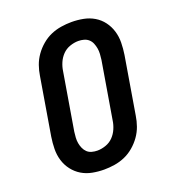

<svg xmlns="http://www.w3.org/2000/svg" viewBox="-136 -849 872 962"><g transform="rotate(-20 300.0 -367.5)"><path d="M256 8Q224 8 193 2Q162 -4 136.5 -19.5Q111 -35 92.5 -59Q74 -83 65 -112.5Q56 -142 56.5 -174Q57 -206 62 -238L113 -543Q117 -570 126.5 -597Q136 -624 153 -648Q170 -672 193 -691.5Q216 -711 242.5 -722.5Q269 -734 297.5 -738.5Q326 -743 353 -743Q385 -743 416 -737Q447 -731 473 -715.5Q499 -700 517 -676Q535 -652 544 -622.5Q553 -593 552.5 -561Q552 -529 547 -497L496 -192Q492 -165 482.5 -138Q473 -111 456 -87Q439 -63 416 -43.5Q393 -24 366.5 -12.5Q340 -1 311.5 3.5Q283 8 256 8ZM256 -93Q278 -93 301 -101Q324 -109 340.5 -126Q357 -143 366.5 -165Q376 -187 379 -209L430 -513Q432 -528 433 -543.5Q434 -559 431.5 -573.5Q429 -588 423.5 -601.5Q418 -615 407.5 -624.5Q397 -634 382.5 -638Q368 -642 353 -642Q331 -642 308 -634Q285 -626 268.5 -609Q252 -592 242.5 -570Q233 -548 230 -526L179 -222Q177 -207 176 -191.5Q175 -176 177.5 -161.5Q180 -147 186 -133.5Q192 -120 202 -110.5Q212 -101 226.5 -97Q241 -93 256 -93Z"/></g></svg>

Font: Iosevka HT Extended
Style: Bold Italic
Weight: 700
Width: 7
Italic angle: -9°
Monospace: yes
Designer: Belleve Invis
Foundry: Belleve Invis
Version: Version 32.3.0; ttfautohint (v1.8.4)